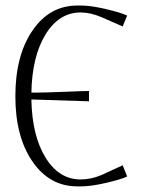

<svg xmlns="http://www.w3.org/2000/svg" viewBox="-20 -662 512 690"><path d="M257.8 -642.1H272.9Q306.2 -642.1 360.6 -629.4Q415 -616.7 437 -606L420.9 -566.9L345.2 -600.1Q305.2 -617.2 270 -617.2Q191.9 -617.2 143.6 -538.1Q95.2 -459 92.8 -329.1H104Q136.2 -329.1 208.7 -332Q281.2 -335 299.8 -335V-297.9L104 -304.2H92.8Q95.2 -174.3 143.6 -95.7Q191.9 -17.1 270 -17.1Q307.1 -17.1 345.2 -33.2L420.9 -67.9L437 -27.8Q415 -17.1 360.6 -4.6Q306.2 7.8 272.9 7.8H257.8Q158.2 7.8 96.7 -81.5Q35.2 -170.9 35.2 -315.9Q35.2 -462.4 96.7 -552.2Q158.2 -642.1 257.8 -642.1Z"/></svg>

Font: Resagokr
Style: Light
Weight: 300
Designer: gluk
Foundry: gluk
Version: Version 0.95